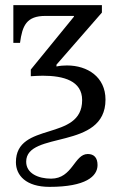

<svg xmlns="http://www.w3.org/2000/svg" viewBox="-20 -493 470 748"><path d="M173 235C314 235 360 194 360 150C360 121 346 107 322 107C269 107 263 203 179 203C130 203 82 183 82 137C82 15 391 94 391 -105C391 -193 321 -238 241 -238C228 -238 214 -237 200 -234V-241L377 -444V-473H32V-326H58C67 -393 83 -431 157 -431H268V-428L100 -222V-196C116 -197 132 -198 147 -198C228 -198 300 -178 300 -103C300 60 42 -22 42 139C42 190 81 235 173 235Z"/></svg>

Font: STIX Two Text
Style: Regular
Weight: 400
Designer: Ross Mills, John Hudson & Paul Hanslow, Tiro Typeworks Ltd; with prior portions MicroPress Inc., and Coen Hoffman.
Foundry: Tiro Typeworks Ltd
Version: Version 2.13 b171